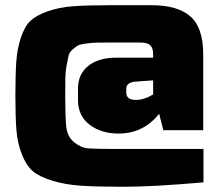

<svg xmlns="http://www.w3.org/2000/svg" viewBox="-20 -637 841 736"><path d="M399 -617H561Q661 -617 710 -574Q759 -531 759 -428V-138H606L590 -201Q530 -125 434 -125Q368 -125 323.5 -159Q279 -193 279 -253V-298Q279 -353 318.5 -384.5Q358 -416 426 -416H567V-429Q567 -453 556 -463.5Q545 -474 517 -474H399Q363 -474 347.5 -473.5Q332 -473 309 -470Q286 -467 278.5 -462.5Q271 -458 258.5 -447.5Q246 -437 243 -424Q240 -411 235.5 -387.5Q231 -364 230.5 -337.5Q230 -311 230 -270Q230 -189 234 -151Q238 -113 264.5 -91.5Q291 -70 319.5 -68Q348 -66 426 -66Q442 -66 451 -66H760V62Q567 79 451 79Q353 79 291.5 75Q230 71 180 55.5Q130 40 105.5 19Q81 -2 64 -45Q47 -88 43 -138Q39 -188 39 -270Q39 -352 42.5 -401.5Q46 -451 60.5 -494Q75 -537 97 -557.5Q119 -578 162.5 -593.5Q206 -609 259.5 -613Q313 -617 399 -617ZM567 -329 498 -324Q464 -321 464 -296V-282Q464 -254 501 -254Q533 -254 567 -275Z"/></svg>

Font: Exo 2.0 Black
Style: Regular
Weight: 900
Designer: Natanael Gama
Version: Version 1.001;PS 001.001;hotconv 1.0.70;makeotf.lib2.5.58329